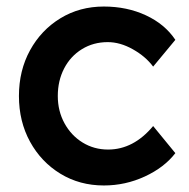

<svg xmlns="http://www.w3.org/2000/svg" viewBox="-20 -558 579 588"><path d="M298 10Q224 10 165 -26Q106 -62 72 -124Q38 -186 38 -264Q38 -342 72 -404Q106 -466 165 -502Q224 -538 298 -538Q369 -538 427 -511Q485 -484 517 -436L449 -354Q426 -385 387 -407Q348 -429 310 -429Q266 -429 231 -407.5Q196 -386 176.5 -348.5Q157 -311 157 -264Q157 -218 177.5 -180.5Q198 -143 233 -121.5Q268 -100 311 -100Q389 -100 449 -172L517 -89Q483 -45 423.5 -17.5Q364 10 298 10Z"/></svg>

Font: Lexend Deca Medium
Style: Regular
Weight: 500
Designer: Bonnie Shaver-Troup, Thomas Jockin
Foundry: Lexend
Version: Version 1.008; ttfautohint (v1.8.4.7-5d5b)